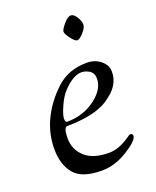

<svg xmlns="http://www.w3.org/2000/svg" viewBox="-126 -721 654 807"><g transform="rotate(-20 201.0 -317.0)"><path d="M280 -538Q270 -538 253.5 -560Q237 -582 237 -591.5Q237 -601 256 -623.5Q275 -646 288.5 -646Q302 -646 314 -626.5Q326 -607 326 -592.5Q326 -578 308 -558Q290 -538 280 -538ZM284 -436Q320 -436 345.5 -415Q371 -394 371 -365.5Q371 -337 359 -314.5Q347 -292 329 -277Q297 -250 274 -241Q216 -215 117 -214Q100 -214 100 -164.5Q100 -115 136 -81.5Q172 -48 244 -48Q286 -48 334 -80Q349 -91 352 -91Q364 -91 364 -81Q364 -60 306.5 -24Q249 12 190 12Q101 12 66.5 -30Q32 -72 32 -141Q32 -210 62 -272Q92 -334 146.5 -385Q201 -436 284 -436ZM123 -231Q194 -231 248 -271Q302 -311 302 -359Q302 -384 284.5 -395Q267 -406 249 -406Q212 -406 167 -359Q147 -338 130.5 -301Q114 -264 114 -247.5Q114 -231 123 -231Z"/></g></svg>

Font: Sorts Mill Goudy
Style: Italic
Weight: 400
Italic angle: -7.40001°
Version: Version 003.101